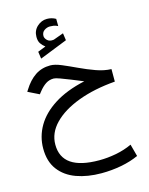

<svg xmlns="http://www.w3.org/2000/svg" viewBox="-150 -814 969 1245"><g transform="rotate(-15 334.5 -191.5)"><path d="M233.9 -550.8Q217.3 -563.5 205.6 -580.1Q193.8 -596.7 193.8 -625.5Q193.8 -667.5 222.9 -694.3Q252 -721.2 289.1 -721.2Q321.3 -721.2 348.1 -705.6L348.6 -657.2Q333.5 -665 320.3 -667Q307.1 -668.9 295.9 -668.9Q274.9 -668.9 257.1 -656.2Q239.3 -643.6 239.3 -619.1Q239.7 -604 254.6 -589.6Q269.5 -575.2 296.9 -579.1Q297.9 -579.1 299.1 -579.6Q300.3 -580.1 301.8 -580.6L366.2 -604L373 -555.7L187 -481.9L180.2 -529.8ZM609.9 -298.3V-214.4Q468.8 -203.1 360.8 -162.6Q252.9 -122.1 192.1 -59.6Q131.3 2.9 131.3 81.1Q131.3 252.4 381.3 252.4Q436.5 252.4 494.4 241.5Q552.2 230.5 602.5 207L624.5 288.6Q573.2 312.5 507.6 325Q441.9 337.4 374 337.4Q280.3 337.4 206.8 310.8Q133.3 284.2 91.1 228.3Q48.8 172.4 48.8 85.4Q48.8 4.9 89.6 -65.2Q130.4 -135.3 212.6 -187.7Q294.9 -240.2 418.9 -267.6Q378.9 -284.2 340.1 -299.8Q301.3 -315.4 272.2 -325.9Q243.2 -336.4 231.4 -336.4Q201.7 -336.4 178.2 -321Q154.8 -305.7 132.3 -277.3L119.1 -260.7L44.4 -297.4L51.8 -309.1Q86.9 -365.7 130.6 -395Q174.3 -424.3 231.9 -424.3Q262.2 -424.3 306.4 -405.8Q350.6 -387.2 402.3 -362.8Q454.1 -338.4 507.6 -319.1Q561 -299.8 609.9 -298.3Z"/></g></svg>

Font: Vazirmatn RD UI
Style: Regular
Weight: 400
Designer: Saber Rastikerdar
Foundry: Saber Rastikerdar
Version: Version 33.003